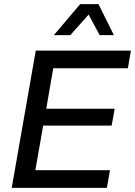

<svg xmlns="http://www.w3.org/2000/svg" viewBox="-20 -914 657 934"><path d="M37 0 154 -668H617L602 -582H239L205 -385H538L523 -303H190L152 -86H515L500 0ZM242 -743 370 -894H459L534 -743H465L411 -843L322 -743Z"/></svg>

Font: Gantari Medium
Style: Italic
Weight: 500
Italic angle: -10°
Designer: Anugrah Pasau
Foundry: Lafontype
Version: Version 1.000